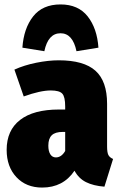

<svg xmlns="http://www.w3.org/2000/svg" viewBox="-20 -826 540 866"><path d="M490 -109 451 16Q401 12 368 -4.5Q335 -21 316 -56Q265 20 170 20Q98 20 54 -27Q10 -74 10 -150Q10 -238 70.5 -285Q131 -332 246 -332H274V-346Q274 -389 261 -403.5Q248 -418 209 -418Q162 -418 87 -391L45 -512Q89 -532 143.5 -543Q198 -554 245 -554Q358 -554 410.5 -507Q463 -460 463 -358V-165Q463 -139 468.5 -127.5Q474 -116 490 -109ZM274 -145V-231H263Q229 -231 213.5 -216Q198 -201 198 -169Q198 -144 207 -130Q216 -116 232 -116Q257 -116 274 -145ZM424 -611 325 -595Q308 -676 253 -676Q197 -676 180 -595L81 -611Q87 -698 129.5 -752Q172 -806 253 -806Q333 -806 375.5 -752Q418 -698 424 -611Z"/></svg>

Font: Fira Sans Condensed Black
Style: Regular
Weight: 900
Width: 3
Designer: Carrois Corporate & Edenspiekermann AG
Foundry: Carrois Corporate GbR & Edenspiekermann AG
Version: Version 4.203